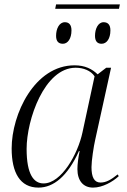

<svg xmlns="http://www.w3.org/2000/svg" viewBox="-20 -843 576 873"><path d="M525 -823H235L231 -803H521ZM442 -644C465 -644 482 -667 482 -705C482 -731 470 -742 451 -742C426 -742 412 -712 412 -680C412 -654 424 -644 442 -644ZM266 -644C288 -644 305 -667 305 -705C305 -731 293 -742 275 -742C249 -742 235 -712 235 -680C235 -654 247 -644 266 -644ZM155 10C223 10 287 -41 339 -156H342C336 -126 332 -97 332 -74C332 -22 358 10 403 10C446 10 492 -16 520 -42L515 -50C485 -26 463 -13 437 -13C408 -13 396 -38 396 -83C396 -112 406 -178 413 -208L485 -535H463L424 -505C399 -529 367 -546 319 -546C137 -546 33 -324 33 -168C33 -58 71 10 155 10ZM178 -9C134 -9 101 -49 101 -166C101 -299 182 -535 324 -535C359 -535 393 -522 410 -496L355 -241C334 -142 259 -9 178 -9Z"/></svg>

Font: Noto Serif Display Light
Style: Italic
Weight: 300
Italic angle: -12°
Designer: Monotype Design Team
Foundry: Monotype Imaging Inc.
Version: Version 2.009